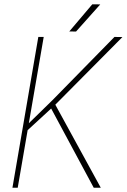

<svg xmlns="http://www.w3.org/2000/svg" viewBox="-20 -885 597 905"><path d="M186 -710.9 63.5 0H38.6L160.6 -710.9ZM557.1 -710.4 239.3 -390.1 98.6 -260.7 105.5 -293.9 227.5 -413.1 519.5 -710.9ZM421.9 0 214.8 -385.3 232.4 -406.7 455.1 0ZM306.6 -736.8 415 -864.7 452.6 -864.3 338.4 -736.3Z"/></svg>

Font: Roboto Condensed Thin
Style: Italic
Weight: 250
Italic angle: -12°
Designer: Christian Robertson
Foundry: Google
Version: Version 3.008; 2023